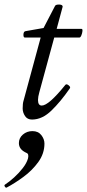

<svg xmlns="http://www.w3.org/2000/svg" viewBox="-41 -525 391 864"><path d="M103 13Q82 13 71.5 -3Q61 -19 61 -37Q61 -60 65 -72L142 -356H71Q64 -356 64.5 -370Q65 -384 75 -385L155 -399L207 -499Q211 -505 226 -504.5Q241 -504 241 -495L214 -395H326Q331 -395 330 -385Q329 -375 325 -365.5Q321 -356 316 -356H203L136 -110Q130 -89 130 -75Q130 -50 147 -50Q178 -50 253 -143Q258 -149 268 -141Q278 -133 273 -127Q233 -69 191 -28Q149 13 103 13ZM-11 319Q-15 321 -19 315Q-23 309 -19 306Q1 293 22.5 273.5Q44 254 61.5 231.5Q79 209 85 188Q90 167 78 163Q44 148 44 119Q44 96 62 80.5Q80 65 105 65Q131 65 145 83Q159 101 159 121Q159 166 131.5 204Q104 242 64.5 271Q25 300 -11 319Z"/></svg>

Font: Junicode
Style: Italic
Weight: 400
Italic angle: -11°
Designer: Peter S. Baker
Version: Version 2.100; ttfautohint (v1.8.4)